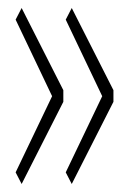

<svg xmlns="http://www.w3.org/2000/svg" viewBox="-20 -510 323 479"><path d="M138 -285V-256L34 -51L19 -80L110 -270L19 -461L34 -490ZM263 -285V-256L159 -51L144 -80L235 -270L144 -461L159 -490Z"/></svg>

Font: Georama Condensed ExtraLight
Style: Regular
Weight: 200
Width: 3
Designer: Jean-Baptiste Levee
Foundry: Production Type
Version: Version 1.000